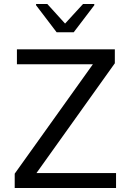

<svg xmlns="http://www.w3.org/2000/svg" viewBox="-20 -933 646 953"><path d="M53 0V-71L441 -614H64V-688H550V-619L161 -74H556V0ZM261 -773 159 -907V-913H215L303 -816L392 -913H448V-907L346 -773Z"/></svg>

Font: Saira Thin
Style: Regular
Weight: 400
Version: Version 1.101